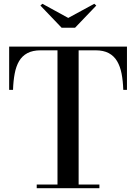

<svg xmlns="http://www.w3.org/2000/svg" viewBox="-20 -997 720 1017"><path d="M174.5 0V-19.5H284.5V-730.5H195.5Q153 -730.5 125 -715.5Q97 -700.5 81 -673Q65 -645.5 57.8 -607Q50.5 -568.5 49 -521H28.5V-750H652.5V-521H633Q631.5 -568.5 624 -607Q616.5 -645.5 600.2 -673Q584 -700.5 556.2 -715.5Q528.5 -730.5 485.5 -730.5H396.5V-19.5H506.5V0ZM306.5 -850 194 -967.5 204.5 -977 341.5 -902 479.5 -977 490 -967.5 377.5 -850Z"/></svg>

Font: Bodoni Moda Medium
Style: Regular
Weight: 500
Designer: Owen Earl
Foundry: indestructible type
Version: Version 2.005